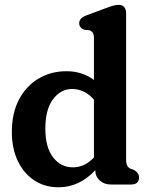

<svg xmlns="http://www.w3.org/2000/svg" viewBox="-20 -763 615 794"><path d="M29 -217Q29 -295.5 58.8 -351.8Q88.5 -408 139.8 -438.2Q191 -468.5 255 -468.5Q319.5 -468.5 368.5 -432.5V-603.5Q368.5 -620.5 363.8 -627.5Q359 -634.5 349.5 -638L328 -640Q307.5 -648.5 307.5 -667Q307.5 -688.5 337.5 -699.5L417 -729Q435.5 -736 447.8 -739.5Q460 -743 471 -743Q485.5 -743 493.5 -733.8Q501.5 -724.5 501.5 -709V-105.5Q501.5 -85.5 506.5 -77.2Q511.5 -69 520.5 -65L534 -60.5Q555 -48 555 -29.5Q555 0 522 0H438Q410.5 0 392.2 -16.8Q374 -33.5 374 -59Q342.5 -25 304.2 -6.8Q266 11.5 222 11.5Q165.5 11.5 122 -17Q78.5 -45.5 53.8 -97Q29 -148.5 29 -217ZM167.5 -231.5Q167.5 -153 199.8 -112Q232 -71 281 -71Q331 -71 368.5 -112V-351Q349 -373.5 326.2 -384.2Q303.5 -395 278.5 -395Q231 -395 199.2 -352.5Q167.5 -310 167.5 -231.5Z"/></svg>

Font: Fraunces 72pt S100 SemiBold
Style: Regular
Weight: 600
Version: Version 1.000; ttfautohint (v1.8.3)